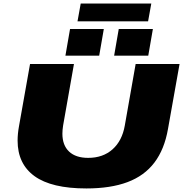

<svg xmlns="http://www.w3.org/2000/svg" viewBox="-20 -1048 1030 1080"><path d="M466 12Q270 12 174.5 -57Q79 -126 79 -257Q79 -277 81 -297Q83 -317 87 -339L149 -688H396L335 -342Q333 -329 332 -318Q331 -307 331 -296Q331 -231 368.5 -195.5Q406 -160 476 -160Q559 -160 613 -208Q667 -256 682 -342L743 -688H990L925 -323Q905 -208 848.5 -133.5Q792 -59 697 -23.5Q602 12 466 12ZM348 -735 374 -885H564L538 -735ZM622 -735 648 -885H840L814 -735ZM416 -928 434 -1028H831L813 -928Z"/></svg>

Font: Archivo Expanded Black
Style: Italic
Weight: 900
Width: 7
Italic angle: -10°
Designer: Hector Gatti
Foundry: Omnibus-Type
Version: Version 2.001